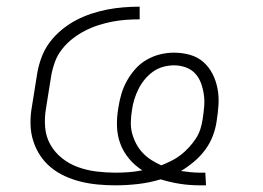

<svg xmlns="http://www.w3.org/2000/svg" viewBox="-20 -548 790 576"><path d="M580 8Q549 8 520 3.5Q491 -1 462 -10Q429 0 394.5 4Q360 8 326 8Q300 8 273.5 5.5Q247 3 222.5 -3Q198 -9 175 -19.5Q152 -30 133 -45.5Q114 -61 100.5 -81.5Q87 -102 79.5 -126Q72 -150 71.5 -176.5Q71 -203 76 -230L92 -330Q96 -353 105 -377Q114 -401 129.5 -421.5Q145 -442 165 -458.5Q185 -475 207.5 -487Q230 -499 254.5 -507Q279 -515 302.5 -519.5Q326 -524 350.5 -526Q375 -528 399 -528V-490Q379 -490 358 -488.5Q337 -487 316.5 -483Q296 -479 275.5 -472.5Q255 -466 235.5 -456Q216 -446 198.5 -432.5Q181 -419 167 -401.5Q153 -384 145.5 -364Q138 -344 134 -323L118 -223Q113 -194 115.5 -165.5Q118 -137 131.5 -113.5Q145 -90 166.5 -73Q188 -56 214.5 -46.5Q241 -37 269.5 -33.5Q298 -30 327 -30Q347 -30 366.5 -31.5Q386 -33 407 -37Q385 -51 368 -71Q351 -91 341.5 -115.5Q332 -140 331 -168Q330 -196 335 -224Q338 -245 344 -265.5Q350 -286 360.5 -305Q371 -324 386 -341Q401 -358 420.5 -369Q440 -380 460.5 -385Q481 -390 502 -390Q527 -390 550 -383.5Q573 -377 590 -362Q607 -347 617.5 -326.5Q628 -306 632.5 -282.5Q637 -259 635.5 -234.5Q634 -210 630 -185Q627 -163 618.5 -140.5Q610 -118 595.5 -98.5Q581 -79 562 -63Q543 -47 523 -35Q536 -33 551 -31.5Q566 -30 581 -30H596L598 8ZM464 -52Q479 -58 494 -65.5Q509 -73 522 -83Q535 -93 546.5 -105.5Q558 -118 567 -131.5Q576 -145 581 -160.5Q586 -176 588 -191Q591 -210 592.5 -228.5Q594 -247 591.5 -264.5Q589 -282 583 -298.5Q577 -315 565.5 -327.5Q554 -340 537 -346Q520 -352 502 -352Q486 -352 469.5 -347.5Q453 -343 439 -333Q425 -323 414 -309.5Q403 -296 395.5 -281Q388 -266 383 -250Q378 -234 376 -218Q373 -200 372.5 -182Q372 -164 376.5 -147.5Q381 -131 389 -116Q397 -101 408.5 -89Q420 -77 434 -68Q448 -59 464 -52Z"/></svg>

Font: Iosevka Etoile Extralight
Style: Italic
Weight: 200
Italic angle: -9°
Designer: Belleve Invis
Foundry: Belleve Invis
Version: Version 22.1.2; ttfautohint (v1.8.4)